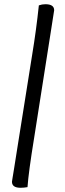

<svg xmlns="http://www.w3.org/2000/svg" viewBox="-20 -762 303 900"><path d="M108.9 115.2Q91.8 118.2 76.2 118.2Q36.1 118.2 36.1 89.8Q36.1 87.9 38.1 76.4Q40 64.9 46.6 24.4Q53.2 -16.1 62 -73Q70.8 -129.9 89.8 -247.6Q108.9 -365.2 130.9 -505.9Q149.9 -621.1 162.1 -736.8Q176.8 -742.2 192.9 -742.2Q233.9 -742.2 233.9 -713.9Q233.9 -710 217.8 -610.8Q181.2 -379.9 140.1 -116.2Q113.8 44.9 108.9 115.2Z"/></svg>

Font: Sukar
Style: Bold
Weight: 700
Designer: Dario Muhafara - Ghiath Alsory
Foundry: Dario Muhafara - Ghiath Alsory
Version: Version 1.00 March 27, 2016, initial release